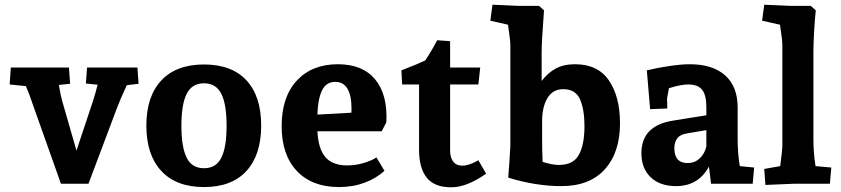

<svg xmlns="http://www.w3.org/2000/svg" viewBox="-20 -781 3574 816"><path d="M90 -415 21 -422 26 -494H273L278 -425L230 -420Q238 -374 244 -353L305 -141L376 -354Q382 -372 395 -421L345 -426L350 -494H564L569 -425L519 -419Q490 -357 476 -319L356 0H239L117 -344Q106 -378 90 -415Z M602 -247Q602 -371 665.5 -439Q729 -507 847 -507Q965 -507 1027.5 -439.5Q1090 -372 1090 -247Q1090 -123 1027.5 -54.5Q965 14 847 14Q729 14 665.5 -54.5Q602 -123 602 -247ZM943 -247Q943 -338 920.5 -382.5Q898 -427 847 -427Q796 -427 773.5 -382.5Q751 -338 751 -247Q751 -155 773.5 -110.5Q796 -66 847 -66Q898 -66 920.5 -110.5Q943 -155 943 -247Z M1177 -245Q1177 -369 1241.5 -438.5Q1306 -508 1416 -508Q1521 -508 1574.5 -443.5Q1628 -379 1622 -261L1602 -223H1329Q1333 -147 1363.5 -112.5Q1394 -78 1455 -78Q1492 -78 1526.5 -88.5Q1561 -99 1580 -112L1614 -55Q1579 -23 1529.5 -4.5Q1480 14 1421 14Q1306 14 1241.5 -54.5Q1177 -123 1177 -245ZM1473 -302Q1474 -307 1474 -317Q1474 -433 1405 -433Q1366 -433 1348.5 -396.5Q1331 -360 1329 -294Z M1761 -144V-422H1689L1686 -482Q1756 -509 1787 -524Q1814 -564 1838 -610L1893 -606V-494H2021L2013 -422H1893V-140Q1893 -112 1906 -94.5Q1919 -77 1945 -77Q1974 -77 2013 -100L2046 -43Q1964 15 1898 15Q1826 15 1793.5 -26Q1761 -67 1761 -144Z M2140 -26Q2143 -60 2145 -94L2149 -160V-591Q2149 -608 2139 -676L2064 -693L2073 -761L2186 -756H2271L2292 -737Q2282 -602 2282 -561V-437Q2309 -472 2342.5 -490Q2376 -508 2424 -508Q2521 -508 2568 -439Q2615 -370 2615 -257Q2615 -133 2550.5 -61.5Q2486 10 2366 10Q2257 10 2140 -26ZM2286 -93Q2327 -80 2355 -80Q2417 -80 2440.5 -123.5Q2464 -167 2464 -245Q2464 -316 2445 -359Q2426 -402 2374 -402Q2329 -402 2306.5 -364Q2284 -326 2284 -267V-190Q2284 -145 2286 -93Z M2706 -130Q2706 -246 2838 -268L2982 -291V-326Q2982 -377 2964 -399.5Q2946 -422 2905 -422Q2873 -422 2823 -406L2815 -363L2816 -320L2743 -317L2729 -482Q2774 -493 2825.5 -500.5Q2877 -508 2911 -508Q3009 -508 3062 -460.5Q3115 -413 3115 -324V-190Q3115 -131 3124 -75L3185 -69L3179 0H3002L2993 -73Q2948 10 2853 10Q2785 10 2745.5 -27.5Q2706 -65 2706 -130ZM2903 -88Q2932 -88 2953 -107Q2974 -126 2982 -158V-228L2900 -214Q2872 -210 2859 -194Q2846 -178 2846 -151Q2846 -88 2903 -88Z M3228 -63 3296 -75Q3305 -145 3305 -160V-591Q3305 -610 3295 -676L3219 -693L3228 -761L3342 -756H3426L3447 -737Q3443 -699 3440 -647Q3437 -595 3437 -561V-190Q3437 -131 3446 -75L3513 -69L3507 0H3352L3233 5Z"/></svg>

Font: Andada Pro ExtraBold
Style: Regular
Weight: 800
Designer: Carolina Giovagnoli
Foundry: Huerta Tipografica
Version: Version 3.005; ttfautohint (v1.8.4)